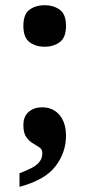

<svg xmlns="http://www.w3.org/2000/svg" viewBox="-20 -565 344 739"><path d="M55 154V102Q84 91 103.5 80.5Q123 70 133 56.5Q143 43 143 24Q143 10 132 2.5Q121 -5 106.5 -13.5Q92 -22 81 -37.5Q70 -53 70 -83Q70 -117 90.5 -134.5Q111 -152 142 -152Q184 -152 209 -122.5Q234 -93 234 -42Q234 22 193.5 75Q153 128 55 154ZM152 -385Q118 -385 94 -402.5Q70 -420 70 -465Q70 -511 94 -528Q118 -545 152 -545Q185 -545 209.5 -528Q234 -511 234 -465Q234 -420 209.5 -402.5Q185 -385 152 -385Z"/></svg>

Font: Noto Serif Tamil
Style: Bold
Weight: 700
Designer: Indian Type Foundry, Tom Grace, and the Monotype Design Team
Foundry: Monotype Imaging Inc.
Version: Version 2.003